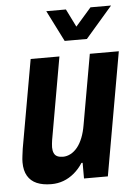

<svg xmlns="http://www.w3.org/2000/svg" viewBox="-53 -765 579 818"><g transform="rotate(-5 236.5 -356.0)"><path d="M134 12Q97 12 71.5 1Q46 -10 32.5 -33Q19 -56 19 -91Q19 -104 21 -118.5Q23 -133 25 -149L92 -527H215L153 -175Q152 -167 151 -159.5Q150 -152 150 -144Q150 -130 154.5 -119.5Q159 -109 169 -104.5Q179 -100 193 -100Q210 -100 226 -108.5Q242 -117 255 -133Q268 -149 277.5 -173Q287 -197 292 -227L345 -527H469L376 0H274V-67H269Q253 -42 231.5 -24Q210 -6 185.5 3Q161 12 134 12ZM453 -724 338 -591H243L176 -724H260L315 -613H268L365 -724Z"/></g></svg>

Font: Archivo Condensed
Style: Bold Italic
Weight: 700
Width: 3
Italic angle: -10°
Designer: Hector Gatti
Foundry: Omnibus-Type
Version: Version 2.001